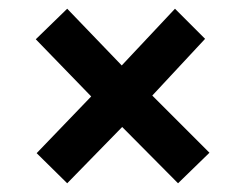

<svg xmlns="http://www.w3.org/2000/svg" viewBox="-20 -461 559 440"><path d="M388 -41 260 -170 134 -41 64 -110 189 -240 62 -371 134 -441 259 -311 381 -441 450 -372 329 -242 460 -111Z"/></svg>

Font: Enriqueta
Style: Bold
Weight: 700
Designer: Viviana Monsalve, Gustavo Ibarra
Foundry: 72Puntos
Version: Version 2.000